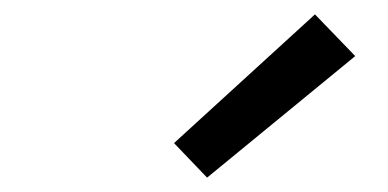

<svg xmlns="http://www.w3.org/2000/svg" viewBox="-20 -816 540 267"><path d="M268 -569 222 -617 418 -796 474 -738Z"/></svg>

Font: iosevka_custom_sans_ss08
Style: Italic
Weight: 400
Italic angle: -10°
Designer: Belleve Invis
Foundry: Belleve Invis
Version: Version 10.3.0; ttfautohint (v1.8.3)